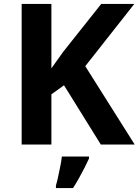

<svg xmlns="http://www.w3.org/2000/svg" viewBox="-20 -734 704 975"><path d="M664 0H492L305 -301L241 -255V0H90V-714H241V-387Q256 -408 271 -429Q286 -450 301 -471L494 -714H662L413 -398ZM432 71Q422 93 409.5 117.5Q397 142 382.5 168Q368 194 351 221H264V208Q270 188 275.5 162Q281 136 286.5 109Q292 82 294 61H432Z"/></svg>

Font: Noto Sans Sora Sompeng
Style: Bold
Weight: 700
Designer: Monotype Design Team. David Williams.
Foundry: Monotype Imaging Inc.
Version: Version 2.101